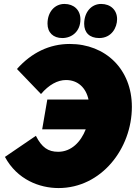

<svg xmlns="http://www.w3.org/2000/svg" viewBox="-20 -935 700 974"><path d="M220 -430 194 -279H415C390 -215 342 -165 275 -165C224 -165 192 -187 162 -246L5 -139C67 -24 180 19 277 19C494 19 649 -181 649 -393C649 -584 515 -712 334 -712C231 -712 140 -668 66 -585L188 -458C228 -505 272 -529 315 -529C375 -529 416 -490 429 -430ZM296 -742C345 -742 388 -776 388 -837C388 -884 355 -915 307 -915C258 -915 221 -875 221 -815C221 -770 250 -742 296 -742ZM483 -742C546 -742 574 -795 574 -838C574 -884 541 -915 493 -915C444 -915 407 -874 407 -814C407 -769 435 -742 483 -742Z"/></svg>

Font: Fixel Text 20240404 Black
Style: Italic
Weight: 900
Width: 4
Italic angle: -10°
Designer: AlfaBravo + MacPaw
Foundry: Kyrylo Tkachov, Marchela Mozhyna, Serhii Makarenko, Maria Weinstein, Zakhar Kryvoshyya
Version: Version 1.211;Glyphs 3.2 (3225)